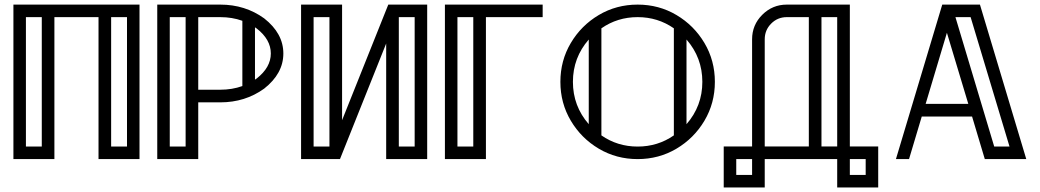

<svg xmlns="http://www.w3.org/2000/svg" viewBox="-20 -701 4581 846"><path d="M594.7 0H414.1V-625.5H219.7V0H39.1V-680.7H594.7ZM164.1 -55.2V-625.5H94.2V-55.2ZM539.6 -55.2V-625.5H469.7V-55.2Z M797.9 -55.2V-625.5H728V-55.2ZM1103.5 -350.1Q1107.4 -352.5 1110.8 -355Q1173.3 -403.8 1173.3 -465.3Q1173.3 -527.3 1110.8 -575.7Q1107.4 -578.1 1103.5 -580.6ZM1047.9 -609.4Q1002.9 -625.5 950.7 -625.5H853.5V-305.7H950.7Q1002.9 -305.7 1047.9 -321.8ZM853.5 0H672.9V-680.7H950.7Q1060.1 -680.7 1144 -620.1Q1228.5 -553.7 1228.5 -465.3Q1228.5 -377 1144 -310.5Q1060.1 -250 950.7 -250H853.5Z M1862.3 0H1681.6V-509.3L1478 0H1306.6V-680.7H1487.3V-171.4L1690.9 -680.7H1862.3ZM1431.6 -55.2V-625.5H1361.8V-55.2ZM1807.1 -55.2V-625.5H1737.3V-55.2Z M2121.1 0H1940.4V-680.7H2371.1V-625.5H2121.1ZM2065.4 -55.2V-625.5H1995.6V-55.2Z M2789.6 0Q2695.8 0 2618.4 -45.9Q2541 -91.8 2495.1 -169.2Q2449.2 -246.6 2449.2 -340.3Q2449.2 -434.1 2495.1 -511.5Q2541 -588.9 2618.4 -634.8Q2695.8 -680.7 2789.6 -680.7Q2883.3 -680.7 2960.7 -634.8Q3038.1 -588.9 3084 -511.5Q3129.9 -434.1 3129.9 -340.3Q3129.9 -246.6 3084 -169.2Q3038.1 -91.8 2960.7 -45.9Q2883.3 0 2789.6 0ZM2574.2 -153.8V-526.9Q2504.4 -446.8 2504.4 -340.3Q2504.4 -233.9 2574.2 -153.8ZM2789.6 -55.2Q2878.4 -55.2 2949.2 -104.5V-576.2Q2878.4 -625.5 2789.6 -625.5Q2700.7 -625.5 2629.9 -576.2V-104.5Q2700.7 -55.2 2789.6 -55.2ZM3004.9 -153.8Q3074.7 -233.9 3074.7 -340.3Q3074.7 -446.8 3004.9 -526.9Z M3849.6 125H3668.9V0H3349.6V125H3168.9V-55.7H3293.9V-527.8Q3293.9 -591.3 3338.9 -636Q3383.8 -680.7 3446.8 -680.7H3724.6V-55.7H3849.6ZM3293.9 69.8V0H3224.1V69.8ZM3543.9 -55.7V-625.5H3446.8Q3406.2 -625.5 3377.9 -596.9Q3349.6 -568.4 3349.6 -527.8V-55.7ZM3668.9 -55.7V-625.5H3599.6V-55.7ZM3794.4 69.8V0H3724.6V69.8Z M4502 0H4319.3L4263.2 -187.5H4041.5L3985.4 0H3927.7L4131.8 -680.7H4297.9ZM4246.6 -243.2 4152.3 -556.6 4058.6 -243.2ZM4428.2 -55.2 4256.8 -625.5H4189.9L4360.8 -55.2Z"/></svg>

Font: X Company
Style: Regular
Weight: 400
Designer: GGBotNet
Foundry: GGBotNet
Version: 0.90